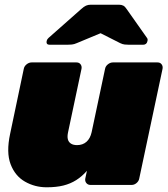

<svg xmlns="http://www.w3.org/2000/svg" viewBox="-20 -785 713 815"><path d="M178 10Q128 10 86 -14Q44 -38 25 -88Q6 -138 23 -217L81 -493Q83 -504 93 -512Q103 -520 114 -520H305Q316 -520 322 -512Q328 -504 326 -493L269 -224Q265 -206 268 -194Q271 -182 281 -175.5Q291 -169 307 -169Q331 -169 347 -183Q363 -197 369 -224L426 -493Q428 -504 438 -512Q448 -520 459 -520H649Q660 -520 666 -512Q672 -504 670 -493L571 -27Q569 -16 559.5 -8Q550 0 539 0H364Q353 0 346.5 -8Q340 -16 342 -27L349 -60Q328 -36 303.5 -20.5Q279 -5 249 2.5Q219 10 178 10ZM191 -595Q175 -595 178 -611Q180 -619 186 -624L324 -746Q336 -757 345 -761Q354 -765 365 -765H485Q496 -765 503.5 -761Q511 -757 518 -746L604 -624Q608 -619 606 -611Q603 -595 587 -595H529Q519 -595 509.5 -596Q500 -597 490 -602L407 -644L306 -602Q295 -597 285 -596Q275 -595 265 -595Z"/></svg>

Font: Rubik Light Black
Style: Italic
Weight: 900
Italic angle: -12°
Version: Version 2.104